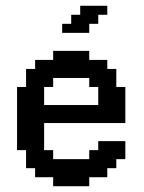

<svg xmlns="http://www.w3.org/2000/svg" viewBox="-20 -645 498 665"><path d="M320.3 -281.2V-343.8H289.1V-375H164.1V-343.8H132.8V-281.2ZM164.1 0V-31.2H101.6V-62.5H70.3V-125H39.1V-343.8H70.3V-406.2H101.6V-437.5H164.1V-468.8H289.1V-437.5H351.6V-406.2H382.8V-343.8H414.1V-218.8H132.8V-125H164.1V-93.8H289.1V-125H320.3V-156.2H414.1V-93.8H382.8V-62.5H351.6V-31.2H289.1V0ZM195.3 -531.2V-562.5H226.6V-593.8H257.8V-625H351.6V-593.8H320.3V-562.5H289.1V-531.2Z"/></svg>

Font: Terminal Grotesque
Style: Regular
Weight: 400
Designer: Raphaël Bastide
Foundry: http://raphaelbastide.com
Version: Version 1.0